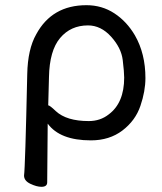

<svg xmlns="http://www.w3.org/2000/svg" viewBox="-20 -512 618 733"><path d="M318.8 -49.8Q362.8 -49.8 395 -75.2Q454.1 -119.1 454.1 -215.8Q454.1 -236.8 448.5 -283Q442.9 -329.1 404.1 -372.1Q365.2 -415 315.9 -415Q250 -415 209.5 -366.9Q168.9 -318.8 167 -217.8L164.1 -109.9Q169.9 -109.9 192.9 -87.9Q233.9 -49.8 318.8 -49.8ZM138.2 201.2Q120.1 201.2 95.9 189.7Q71.8 178.2 71.8 158.2Q76.2 127 84 -229Q85.9 -324.2 118.2 -380.9Q178.2 -492.2 310.1 -492.2Q369.1 -492.2 416.5 -461.2Q463.9 -430.2 495.1 -377Q535.2 -307.1 535.2 -213.9Q535.2 -164.1 516.1 -107.9Q497.1 -51.8 447.5 -13.9Q397.9 23.9 327.1 23.9Q209 23.9 162.1 -40L160.2 184.1Q160.2 201.2 138.2 201.2Z"/></svg>

Font: LXGW WenKai Screen
Style: Regular
Weight: 400
Designer: LXGW / Fontworks Inc.
Foundry: LXGW / Fontworks Inc.
Version: Version 1.510;January 18,2025